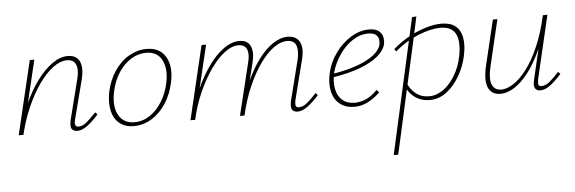

<svg xmlns="http://www.w3.org/2000/svg" viewBox="-49 -616 3172 1059"><g transform="rotate(-5 1537.5 -86.5)"><path d="M365 4Q351 4 341.5 -3Q332 -10 330.5 -23Q329 -36 333 -56L390 -282Q403 -331 391 -360Q379 -389 342 -389Q304 -389 263.5 -358.5Q223 -328 185.5 -274.5Q148 -221 117 -150.5Q86 -80 67 0H47Q69 -88 102.5 -163.5Q136 -239 177 -294.5Q218 -350 262 -381Q306 -412 349 -412Q379 -412 397.5 -396.5Q416 -381 420.5 -351Q425 -321 415 -280L358 -59Q353 -40 356.5 -29.5Q360 -19 374 -19Q397 -19 420 -38.5Q443 -58 472 -89L484 -77Q451 -40 421.5 -18Q392 4 365 4ZM41 0 138 -408H163L66 0Z M678 5Q630 5 599 -20.5Q568 -46 558 -91Q548 -136 559 -194Q573 -259 606.5 -309Q640 -359 687 -386Q734 -413 784 -413Q834 -413 864.5 -388Q895 -363 905.5 -318.5Q916 -274 903 -217Q890 -154 857.5 -103.5Q825 -53 778.5 -24Q732 5 678 5ZM684 -16Q730 -16 769.5 -42.5Q809 -69 837 -114.5Q865 -160 877 -216Q893 -292 868 -342Q843 -392 780 -392Q737 -392 697.5 -368Q658 -344 628.5 -299.5Q599 -255 586 -195Q569 -112 596.5 -64Q624 -16 684 -16Z M1585 4Q1571 4 1561.5 -3Q1552 -10 1550.5 -23Q1549 -36 1553 -56L1610 -282Q1621 -329 1610.5 -359Q1600 -389 1560 -389Q1524 -389 1485.5 -361Q1447 -333 1410 -281Q1373 -229 1342 -158Q1311 -87 1291 0H1272Q1295 -94 1328 -170.5Q1361 -247 1400.5 -301Q1440 -355 1482.5 -383.5Q1525 -412 1566 -412Q1597 -412 1616 -396.5Q1635 -381 1640 -352Q1645 -323 1634 -280L1578 -59Q1574 -40 1577 -29.5Q1580 -19 1594 -19Q1617 -19 1640.5 -38.5Q1664 -58 1692 -89L1704 -77Q1671 -40 1641.5 -18Q1612 4 1585 4ZM992 0 1089 -408H1114L1017 0ZM999 0Q1019 -84 1052 -159Q1085 -234 1125.5 -291Q1166 -348 1210.5 -380Q1255 -412 1299 -412Q1344 -412 1359.5 -377.5Q1375 -343 1361 -288L1289 0H1266L1336 -287Q1349 -335 1337.5 -362Q1326 -389 1291 -389Q1254 -389 1213.5 -358Q1173 -327 1135 -272.5Q1097 -218 1066 -148Q1035 -78 1018 0Z M1900 5Q1852 5 1820 -20Q1788 -45 1777.5 -90Q1767 -135 1780 -194Q1794 -253 1830.5 -303Q1867 -353 1916 -383Q1965 -413 2016 -413Q2052 -413 2069.5 -399Q2087 -385 2091.5 -365.5Q2096 -346 2092 -326Q2085 -292 2048 -260.5Q2011 -229 1947.5 -205Q1884 -181 1794 -167V-186Q1875 -199 1934 -220.5Q1993 -242 2027 -269.5Q2061 -297 2067 -326Q2069 -337 2067.5 -352Q2066 -367 2053 -379Q2040 -391 2009 -391Q1964 -391 1922 -363Q1880 -335 1849.5 -290Q1819 -245 1805 -195Q1793 -143 1801 -102.5Q1809 -62 1835.5 -39.5Q1862 -17 1904 -17Q1934 -17 1965.5 -30.5Q1997 -44 2029 -77L2042 -62Q2019 -40 1995.5 -25Q1972 -10 1948.5 -2.5Q1925 5 1900 5Z M2092 289 2259 -460 2283 -462 2259 -350 2117 289ZM2317 4Q2284 4 2258 -8Q2232 -20 2213 -41Q2194 -62 2185 -89L2198 -100Q2212 -65 2242 -41Q2272 -17 2315 -17Q2357 -17 2394 -43.5Q2431 -70 2459 -116.5Q2487 -163 2499 -221Q2515 -303 2493.5 -345.5Q2472 -388 2408 -388Q2384 -388 2353 -381Q2322 -374 2288.5 -360.5Q2255 -347 2221 -327Q2187 -307 2156 -279L2146 -293Q2190 -331 2238 -357Q2286 -383 2332.5 -396.5Q2379 -410 2416 -410Q2465 -410 2493 -388.5Q2521 -367 2529.5 -325.5Q2538 -284 2526 -226Q2514 -167 2484 -114.5Q2454 -62 2411.5 -29Q2369 4 2317 4Z M2709 4Q2686 4 2669 -5.5Q2652 -15 2642.5 -34Q2633 -53 2632.5 -82.5Q2632 -112 2641 -153L2702 -408H2727L2667 -154Q2650 -84 2664 -51.5Q2678 -19 2715 -19Q2746 -19 2782.5 -42.5Q2819 -66 2856 -114.5Q2893 -163 2925 -236.5Q2957 -310 2979 -408H2997Q2972 -301 2937.5 -223.5Q2903 -146 2863.5 -95.5Q2824 -45 2784.5 -20.5Q2745 4 2709 4ZM2929 4Q2915 4 2906.5 -3Q2898 -10 2896 -23Q2894 -36 2899 -56L2981 -408H3004L2922 -59Q2918 -37 2921 -28Q2924 -19 2937 -19Q2960 -19 2983.5 -38.5Q3007 -58 3035 -89L3047 -77Q3014 -40 2985 -18Q2956 4 2929 4Z"/></g></svg>

Font: Ysabeau Infant Thin
Style: Italic
Weight: 250
Italic angle: -12°
Designer: Christian Thalmann (Catharsis Fonts)
Version: Version 2.001;gftools[0.9.30]; featfreeze: ss01,ss02,lnum